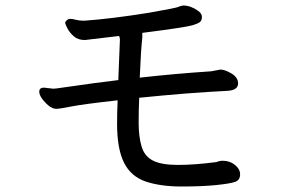

<svg xmlns="http://www.w3.org/2000/svg" viewBox="-20 -681 1040 695"><path d="M637.2 -5.9Q561 -5.9 507.6 -23.9Q454.1 -42 429 -92Q403.8 -142.1 403.8 -232.9Q403.8 -272.9 405.8 -317.9Q282.2 -304.2 239 -295.7Q195.8 -287.1 184.1 -287.1Q169.9 -287.1 156 -298.6Q142.1 -310.1 132.1 -324Q122.1 -337.9 122.1 -349.1Q122.1 -363.8 139.2 -363.8L172.9 -359.9L184.1 -360.8Q335.9 -382.8 408.2 -391.1L414.1 -538.1Q414.1 -543.9 411.1 -550.8L287.1 -536.1Q262.2 -536.1 246.6 -550Q231 -564 223.4 -579.6Q215.8 -595.2 215.8 -598.1Q215.8 -602.1 221.4 -607.4Q227.1 -612.8 234.9 -612.8Q242.2 -612.8 254.6 -609.4Q267.1 -606 284.2 -606Q381.8 -612.8 519 -634.8Q616.2 -651.9 624 -655.5Q631.8 -659.2 643.1 -661.1Q669.9 -661.1 696.8 -642.1Q710.9 -631.8 710.9 -620.1Q710.9 -608.9 705.1 -602.5Q699.2 -596.2 675 -589.1Q650.9 -582 495.1 -562V-544.9Q490.2 -502 485.8 -399.9Q611.8 -414.1 744.1 -422.9L777.8 -429.2Q793.9 -429.2 817.9 -415Q841.8 -400.9 841.8 -378.9Q841.8 -354 801.8 -352.1Q661.1 -345.2 483.9 -327.1Q481.9 -286.1 481.9 -235.8Q481.9 -187 492.4 -151.1Q502.9 -115.2 533.9 -99.6Q564.9 -84 624 -84Q683.1 -84 762.2 -94.2Q774.9 -99.1 786.1 -99.1Q812 -99.1 830.6 -84Q849.1 -68.8 849.1 -49.8Q849.1 -28.8 830.6 -22.5Q812 -16.1 761.5 -11Q710.9 -5.9 637.2 -5.9Z"/></svg>

Font: LXGW WenKai Mono GB Screen
Style: Regular
Weight: 400
Monospace: yes
Designer: LXGW / Fontworks Inc.
Foundry: LXGW / Fontworks Inc.
Version: Version 1.510;January 18,2025